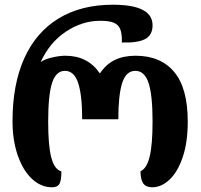

<svg xmlns="http://www.w3.org/2000/svg" viewBox="-20 -785 849 813"><path d="M33 -272Q33 -427 82.5 -537.5Q132 -648 227.5 -706.5Q323 -765 458 -765Q626 -765 626 -678Q626 -636 594.5 -619.5Q563 -603 496 -605Q497 -641 489.5 -660.5Q482 -680 462.5 -688.5Q443 -697 405 -697Q328 -697 259 -651Q190 -605 152 -522Q168 -534 200 -541.5Q232 -549 257 -549Q352 -549 403 -474Q429 -513 466 -531Q503 -549 554 -549Q660 -549 717.5 -480.5Q775 -412 775 -270Q775 -182 753.5 -119Q732 -56 697.5 -24Q663 8 625 8Q598 8 586.5 -8.5Q575 -25 575 -60Q602 -72 614 -123Q626 -174 626 -270Q626 -383 609 -434Q592 -485 553 -485Q514 -485 497.5 -434Q481 -383 481 -280H328Q328 -382 311 -433.5Q294 -485 255 -485Q217 -485 200.5 -434Q184 -383 184 -270Q184 -169 197 -118.5Q210 -68 240 -59Q240 -22 232 -7Q224 8 200 8Q154 8 116 -27Q78 -62 55.5 -126Q33 -190 33 -272Z"/></svg>

Font: Noto Serif Georgian Bold Cond
Style: Regular
Weight: 700
Width: 3
Designer: Monotype Design team
Foundry: Monotype Imaging Inc.
Version: Version 1.000